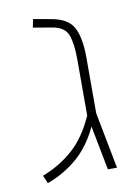

<svg xmlns="http://www.w3.org/2000/svg" viewBox="-70 -603 477 662"><g transform="rotate(-10 169.0 -272.0)"><path d="M44 11 32 -17Q94 -41 140 -82Q186 -123 218 -195V-197V-393Q218 -447 206.5 -477.5Q195 -508 151 -515L86 -526L92 -555L153 -544Q212 -534 231 -497.5Q250 -461 250 -393V-197L288 0H256L226 -155Q195 -89 148.5 -49.5Q102 -10 44 11Z"/></g></svg>

Font: Assistant ExtraLight
Style: Regular
Weight: 200
Designer: Hebrew By Ben Nathan, Latin by Paul Hunt
Version: Version 3.000